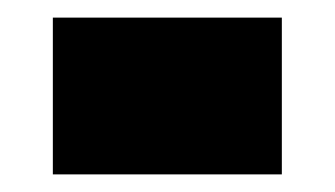

<svg xmlns="http://www.w3.org/2000/svg" viewBox="-20 -429 380 218"><path d="M40 -231V-409H300V-231Z"/></svg>

Font: Tektur ExtraBold
Style: Regular
Weight: 800
Designer: Adam Jagosz
Foundry: Adam Jagosz
Version: Version 1.005;gftools[0.9.30]